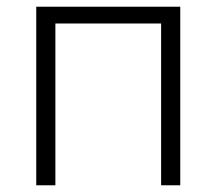

<svg xmlns="http://www.w3.org/2000/svg" viewBox="-20 -552 646 572"><path d="M517 -532V0H460V-482H145V0H88V-532Z"/></svg>

Font: Noto Sans Light
Style: Regular
Weight: 300
Designer: Monotype Design Team
Foundry: Monotype Imaging Inc.
Version: Version 2.007